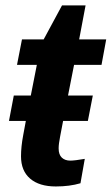

<svg xmlns="http://www.w3.org/2000/svg" viewBox="-20 -672 407 700"><path d="M183.6 7.8Q123 7.8 89.8 -20.8Q56.6 -49.3 56.6 -102.1Q56.6 -136.7 64.5 -178.7L74.2 -231H12.7L30.3 -323.7H92.3L114.3 -435.5H42L60.1 -528.3H139.2L206.1 -652.3H292L268.6 -528.3H367.2L350.1 -435.5H250L228 -323.7H318.4L300.3 -231H210L199.2 -174.3Q193.8 -147 193.8 -130.9Q193.8 -108.4 205.3 -97.4Q216.8 -86.4 236.3 -86.4Q252 -86.4 289.1 -92.8L273.4 -3.9Q233.9 7.8 183.6 7.8Z"/></svg>

Font: Liberation Sans
Style: Bold Italic
Weight: 700
Italic angle: -12°
Designer: Steve Matteson
Foundry: Ascender Corporation
Version: Version 2.1.5